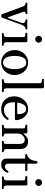

<svg xmlns="http://www.w3.org/2000/svg" viewBox="1246 -2012 778 3311"><g transform="rotate(90 1635.5 -357.0)"><path d="M255 12Q239 12 232.5 6.5Q226 1 223 -9Q221 -17 211.5 -42.5Q202 -68 188.5 -105Q175 -142 160 -182Q145 -222 131.5 -259Q118 -296 108.5 -322Q99 -348 96 -355Q86 -382 73 -394.5Q60 -407 39 -407Q32 -407 28.5 -412Q25 -417 25 -424Q25 -440 39 -440Q49 -440 70 -438.5Q91 -437 116 -437Q140 -437 170 -438.5Q200 -440 210 -440Q224 -440 224 -424Q224 -417 220.5 -412Q217 -407 210 -407Q191 -407 185 -398Q179 -389 183 -376Q185 -369 195 -340.5Q205 -312 218.5 -274Q232 -236 245 -199Q258 -162 267.5 -136.5Q277 -111 278 -107Q280 -101 284.5 -101.5Q289 -102 291 -107Q294 -114 302.5 -137.5Q311 -161 322 -192Q333 -223 344 -253.5Q355 -284 363.5 -307.5Q372 -331 374 -338Q386 -374 369 -390.5Q352 -407 328 -407Q321 -407 317 -412Q313 -417 313 -424Q313 -440 328 -440Q338 -440 356 -438.5Q374 -437 399 -437Q423 -437 443.5 -438.5Q464 -440 474 -440Q488 -440 488 -424Q488 -417 484.5 -412Q481 -407 474 -407Q455 -407 436.5 -388.5Q418 -370 402 -326Q400 -320 389 -289.5Q378 -259 362.5 -216Q347 -173 331 -129.5Q315 -86 303 -52.5Q291 -19 286 -8Q280 12 255 12Z M564 0Q550 0 550 -16Q550 -32 564 -32Q599 -32 609.5 -45Q620 -58 620 -87V-356Q620 -382 615 -390.5Q610 -399 596 -400Q589 -402 576 -403Q563 -404 557 -405Q544 -408 544 -422Q544 -428 548 -433Q552 -438 558 -438Q561 -438 578.5 -438.5Q596 -439 618.5 -439Q641 -439 660 -439.5Q679 -440 684 -440Q708 -440 708 -416V-87Q708 -58 717 -45Q726 -32 756 -32Q770 -32 770 -16Q770 0 756 0Q746 0 717 -1Q688 -2 664 -2Q648 -2 627 -1.5Q606 -1 588.5 -0.5Q571 0 564 0ZM657 -575Q632 -575 615 -592.5Q598 -610 598 -634Q598 -659 615 -676Q632 -693 657 -693Q681 -693 698.5 -676Q716 -659 716 -634Q716 -610 698.5 -592.5Q681 -575 657 -575Z M1058 12Q998 12 949.5 -19Q901 -50 872.5 -103Q844 -156 844 -220Q844 -285 872.5 -337.5Q901 -390 949.5 -421Q998 -452 1058 -452Q1120 -452 1168.5 -421Q1217 -390 1245.5 -337.5Q1274 -285 1274 -220Q1274 -156 1245.5 -103Q1217 -50 1168.5 -19Q1120 12 1058 12ZM1058 -20Q1116 -20 1144 -75.5Q1172 -131 1172 -220Q1172 -310 1144 -365Q1116 -420 1058 -420Q1001 -420 973 -365Q945 -310 945 -220Q945 -131 973 -75.5Q1001 -20 1058 -20Z M1359 0Q1345 0 1345 -16Q1345 -32 1359 -32Q1394 -32 1404.5 -44Q1415 -56 1415 -86V-642Q1415 -668 1409.5 -676Q1404 -684 1391 -686Q1384 -688 1371 -689Q1358 -690 1352 -691Q1339 -694 1339 -708Q1339 -714 1343 -719Q1347 -724 1353 -724Q1356 -724 1373.5 -724.5Q1391 -725 1413.5 -725Q1436 -725 1455 -725.5Q1474 -726 1479 -726Q1503 -726 1503 -702V-88Q1503 -57 1513 -44.5Q1523 -32 1556 -32Q1571 -32 1571 -16Q1571 0 1556 0Q1549 0 1532 -0.5Q1515 -1 1495 -1.5Q1475 -2 1459 -2Q1443 -2 1422 -1.5Q1401 -1 1383.5 -0.5Q1366 0 1359 0Z M1866 12Q1798 12 1747.5 -16.5Q1697 -45 1669.5 -96Q1642 -147 1642 -213Q1642 -275 1670 -329.5Q1698 -384 1747 -418Q1796 -452 1860 -452Q1910 -452 1946.5 -431Q1983 -410 2006.5 -377.5Q2030 -345 2041.5 -308.5Q2053 -272 2053 -240Q2053 -225 2034 -225H1759Q1749 -225 1746 -222Q1743 -219 1743 -211Q1743 -144 1761 -105.5Q1779 -67 1809 -51Q1839 -35 1875 -35Q1911 -35 1938.5 -47.5Q1966 -60 1985.5 -77Q2005 -94 2016 -109Q2027 -122 2041 -113Q2055 -104 2045 -91Q2033 -71 2009.5 -46.5Q1986 -22 1951 -5Q1916 12 1866 12ZM1763 -264H1930Q1949 -264 1949 -282Q1949 -314 1941 -345Q1933 -376 1913 -397Q1893 -418 1858 -418Q1828 -418 1806 -398.5Q1784 -379 1770.5 -347.5Q1757 -316 1750 -278Q1747 -264 1763 -264Z M2144 0Q2130 0 2130 -16Q2130 -32 2144 -32Q2176 -32 2185.5 -44Q2195 -56 2195 -86V-358Q2195 -376 2193 -386.5Q2191 -397 2177 -400Q2170 -402 2159.5 -403.5Q2149 -405 2142 -406Q2129 -407 2129 -422Q2129 -428 2132.5 -433Q2136 -438 2143 -438Q2146 -438 2162 -438.5Q2178 -439 2198 -439Q2218 -439 2235 -439.5Q2252 -440 2258 -440Q2281 -440 2281 -416V-379Q2281 -375 2283.5 -374.5Q2286 -374 2290 -378Q2310 -405 2342.5 -428.5Q2375 -452 2417 -452Q2452 -452 2482.5 -440Q2513 -428 2532 -397.5Q2551 -367 2551 -310V-88Q2551 -57 2560 -44.5Q2569 -32 2592 -32Q2606 -32 2606 -16Q2606 0 2592 0Q2582 0 2556.5 -1Q2531 -2 2507 -2Q2482 -2 2457.5 -1Q2433 0 2422 0Q2408 0 2408 -16Q2408 -32 2422 -32Q2451 -32 2457 -44Q2463 -56 2463 -86V-298Q2463 -350 2444 -372Q2425 -394 2389 -394Q2363 -394 2338.5 -377.5Q2314 -361 2298.5 -334Q2283 -307 2283 -274V-88Q2283 -57 2291 -44.5Q2299 -32 2320 -32Q2335 -32 2335 -16Q2335 0 2320 0Q2310 0 2287 -1Q2264 -2 2239 -2Q2214 -2 2184.5 -1Q2155 0 2144 0Z M2814 12Q2791 12 2768 4Q2745 -4 2730 -23Q2715 -42 2715 -76V-394Q2715 -402 2707 -402H2652Q2637 -402 2637 -416V-422Q2637 -428 2641.5 -431.5Q2646 -435 2652 -436Q2702 -452 2726.5 -491Q2751 -530 2758 -597Q2758 -612 2772 -612H2788Q2794 -612 2798.5 -607.5Q2803 -603 2803 -597V-448Q2803 -440 2811 -440H2914Q2921 -440 2925 -435.5Q2929 -431 2929 -426V-416Q2929 -402 2914 -402H2811Q2803 -402 2803 -394V-107Q2803 -53 2856 -53Q2881 -53 2899 -69.5Q2917 -86 2927 -105Q2932 -113 2938 -113.5Q2944 -114 2951 -110Q2963 -102 2956 -87Q2946 -63 2928.5 -40.5Q2911 -18 2883 -3Q2855 12 2814 12Z M3035 0Q3021 0 3021 -16Q3021 -32 3035 -32Q3070 -32 3080.5 -45Q3091 -58 3091 -87V-356Q3091 -382 3086 -390.5Q3081 -399 3067 -400Q3060 -402 3047 -403Q3034 -404 3028 -405Q3015 -408 3015 -422Q3015 -428 3019 -433Q3023 -438 3029 -438Q3032 -438 3049.5 -438.5Q3067 -439 3089.5 -439Q3112 -439 3131 -439.5Q3150 -440 3155 -440Q3179 -440 3179 -416V-87Q3179 -58 3188 -45Q3197 -32 3227 -32Q3241 -32 3241 -16Q3241 0 3227 0Q3217 0 3188 -1Q3159 -2 3135 -2Q3119 -2 3098 -1.5Q3077 -1 3059.5 -0.5Q3042 0 3035 0ZM3128 -575Q3103 -575 3086 -592.5Q3069 -610 3069 -634Q3069 -659 3086 -676Q3103 -693 3128 -693Q3152 -693 3169.5 -676Q3187 -659 3187 -634Q3187 -610 3169.5 -592.5Q3152 -575 3128 -575Z"/></g></svg>

Font: Zen Old Mincho Medium
Style: Regular
Weight: 500
Designer: Yoshimichi Ohira
Foundry: Positype
Version: Version 1.500